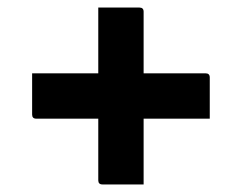

<svg xmlns="http://www.w3.org/2000/svg" viewBox="-20 -554 640 508"><path d="M65 -360H240V-534H349Q360 -534 360 -523V-360H524Q535 -360 535 -349V-240H360V-66H251Q240 -66 240 -77V-240H76Q65 -240 65 -251Z"/></svg>

Font: Recursive Mn Lnr St SmB
Style: Regular
Weight: 600
Monospace: yes
Version: Version 1.079;hotconv 1.0.112;makeotfexe 2.5.65598; ttfautoh